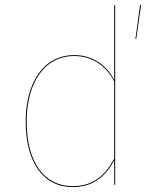

<svg xmlns="http://www.w3.org/2000/svg" viewBox="-20 -751 612 780"><path d="M443.9 -426.4C419.2 -474.8 367.1 -527.2 281.8 -527.2C157.5 -527.2 84.3 -416.2 84.3 -257.1C84.3 -88.1 158.5 9.1 275.4 9.1C362.5 9.1 410.5 -38.8 443.9 -99.2L444.2 0H447.9V-730.3L443.9 -730.6ZM549 -730.5 530.1 -592.7 533.4 -592.5 553.2 -730.2ZM275.5 5.2C160.7 5.2 88.4 -90.2 88.4 -257.1C88.3 -414.8 160.4 -523.4 281.9 -523.4C365.9 -523.4 417.2 -471.7 443.9 -420.6V-106.1C408.9 -42.3 362.1 5.2 275.5 5.2Z"/></svg>

Font: Fira Sans Four
Style: Regular
Weight: 100
Designer: Carrois Corporate & Edenspiekermann AG
Foundry: Carrois Corporate GbR & Edenspiekermann AG
Version: Version 4.203;PS 004.203;hotconv 1.0.88;makeotf.lib2.5.64775